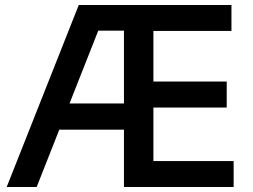

<svg xmlns="http://www.w3.org/2000/svg" viewBox="-20 -750 1016 770"><path d="M127 0H6.8L295.9 -730H908.2V-626H595.2V-422.9H889.2V-318.8H595.2V-104H917V0H477.1V-230H217.8ZM258.8 -335H477.1V-627H374Z"/></svg>

Font: Sora Medium
Style: Regular
Weight: 500
Designer: Jonathan Barnbrook, Julián Moncada
Foundry: Barnbrook Fonts
Version: Version 2.000